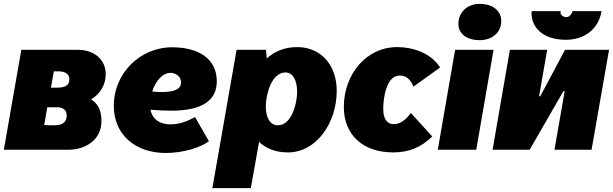

<svg xmlns="http://www.w3.org/2000/svg" viewBox="-25 -779 3189 999"><path d="M-5 0H333C414 0 503 -47 503 -150C503 -205 484 -240 449 -262C499 -292 525 -340 525 -394C525 -463 472 -520 378 -520H86ZM205 -128 221 -221H273C304 -221 322 -204 322 -179C322 -136 291 -126 252 -127ZM240 -323 255 -408H277C315 -408 336 -393 336 -367C336 -331 308 -323 273 -323Z M837 17C930 17 1019 -12 1062 -44L990 -170C952 -149 910 -132 861 -132C812 -132 769 -154 758 -208C798 -205 833 -203 864 -203C1027 -203 1103 -256 1103 -356C1103 -474 1007 -533 871 -533C702 -533 567 -396 567 -229C567 -74 684 17 837 17ZM767 -303C784 -356 820 -400 863 -400C882 -400 917 -387 917 -350C917 -316 883 -300 818 -300C801 -300 784 -301 767 -303Z M1080 200H1280L1323 -41C1359 -6 1409 14 1473 14C1621 14 1727 -139 1727 -306C1727 -442 1644 -534 1521 -534C1455 -534 1403 -511 1363 -475L1359 -520H1206ZM1421 -127C1381 -127 1358 -166 1358 -225C1358 -287 1388 -402 1460 -402C1498 -402 1521 -362 1521 -301C1521 -240 1492 -127 1421 -127Z M2021 14C2105 14 2168 -14 2224 -69L2113 -191C2087 -158 2061 -133 2023 -133C1988 -133 1969 -162 1969 -212C1969 -258 1981 -386 2055 -386C2088 -386 2112 -366 2126 -328L2265 -428C2215 -506 2119 -534 2042 -534C1878 -534 1764 -389 1764 -223C1764 -76 1864 14 2021 14Z M2253 0H2453L2543 -520H2343ZM2471 -570C2534 -570 2583 -608 2583 -670C2583 -721 2541 -759 2470 -759C2408 -759 2360 -716 2360 -655C2360 -604 2403 -570 2471 -570Z M2538 0H2731L2906 -304H2913L2860 0H3053L3144 -520H2915L2786 -278H2780L2822 -520H2628ZM2919 -572C3011 -572 3088 -622 3105 -721H2954C2949 -703 2937 -690 2921 -690C2903 -690 2887 -705 2892 -721H2741C2735 -637 2800 -572 2919 -572Z"/></svg>

Font: Fixel Text 20240404 Black
Style: Italic
Weight: 900
Width: 4
Italic angle: -10°
Designer: AlfaBravo + MacPaw
Foundry: Kyrylo Tkachov, Marchela Mozhyna, Serhii Makarenko, Maria Weinstein, Zakhar Kryvoshyya
Version: Version 1.211;Glyphs 3.2 (3225)